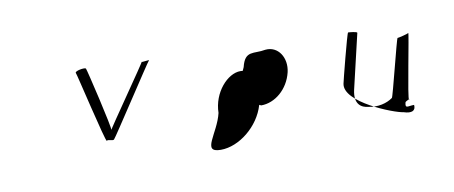

<svg xmlns="http://www.w3.org/2000/svg" viewBox="-40 -471 1361 575"><g transform="rotate(-10 640.0 -183.5)"><path d="M206 -330C208 -328 258 -110 262 -114C267 -118 280 -110 284 -114C289 -118 424 -326 428 -329C433 -332 402 -326 406 -329C411 -332 276 -140 281 -143C285 -146 240 -336 238 -338C233 -342 203 -336 206 -330Z M606 -138C592 -78 534 -28 594 -28C650 -28 712 -78 730 -140C744 -201 744 -250 692 -250C653 -250 607 -200 606 -138ZM704 -260C678 -208 696 -153 736 -138C778 -138 819 -172 831 -222C841 -265 816 -304 777 -300C741 -293 716 -310 704 -260Z M990 -160C977 -104 1125 -47 1152 -44C1176 -36 1189 -42 1187 -60C1168 -60 1158 -52 1163 -72C1165 -76 1181 -82 1175 -78C1169 -76 1211 -280 1207 -275C1205 -273 1177 -266 1173 -266C1170 -265 1128 -92 1125 -92C1107 -79 1080 -72 1051 -78C1031 -80 1008 -92 1018 -136L1057 -302C1058 -306 1033 -308 1030 -308C1027 -308 990 -162 990 -160Z"/></g></svg>

Font: pokerface
Style: oblique
Weight: 400
Version: Version 1